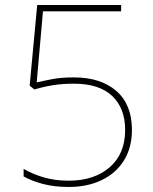

<svg xmlns="http://www.w3.org/2000/svg" viewBox="-20 -734 610 764"><path d="M274 -426Q381 -426 443 -372Q505 -318 505 -217Q505 -147 473.5 -96Q442 -45 385 -17.5Q328 10 253 10Q196 10 151 -2Q106 -14 74 -32V-62Q108 -42 153 -28.5Q198 -15 253 -15Q355 -15 416.5 -68.5Q478 -122 478 -217Q478 -303 426.5 -352Q375 -401 274 -401Q228 -401 191 -395Q154 -389 117 -378L98 -393L128 -714H462V-689H151L126 -406Q151 -412 187 -419Q223 -426 274 -426Z"/></svg>

Font: Noto Sans Syriac Western Thin
Style: Regular
Weight: 100
Designer: Patrick Giasson and the Monotype Design Team
Foundry: Monotype Imaging Inc.
Version: Version 3.000; ttfautohint (v1.8.4.7-5d5b)